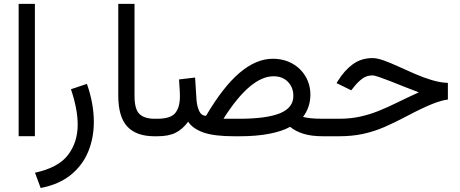

<svg xmlns="http://www.w3.org/2000/svg" viewBox="-20 -692 2337 975"><path d="M157.2 -672.4V-0.5H74.7V-672.4Z M186.5 262.7 157.7 185.1Q276.9 159.2 325.7 94.5Q374.5 29.8 374.5 -58.6Q374.5 -100.1 365.5 -145.8Q356.4 -191.4 340.3 -238.8L421.4 -266.1Q456.5 -166 456.5 -73.2Q456.5 8.3 428 77.9Q399.4 147.5 339.6 196Q279.8 244.6 186.5 262.7Z M580.6 -672.4H663.1V-205.6Q663.1 -136.7 688.5 -112.8Q713.9 -88.9 765.1 -88.9H777.3V0H765.1Q671.9 0 626.2 -49.6Q580.6 -99.1 580.6 -206.1Z M1195.8 0H1169.9Q1066.4 0 1012.2 -19.5Q958 -39.1 935.5 -74.2Q907.2 -35.6 871.8 -17.8Q836.4 0 777.8 0H757.8L758.3 -88.9H777.8Q846.2 -88.9 869.9 -117.9Q893.6 -147 893.6 -202.1Q893.6 -225.6 891.8 -245.6Q890.1 -265.6 889.2 -288.6L970.7 -298.3L978 -184.1Q980.5 -151.4 991.7 -127.7Q1002.9 -104 1026.4 -104Q1113.8 -252.4 1197.5 -323Q1281.2 -393.6 1365.2 -393.6Q1420.9 -393.6 1464.1 -369.4Q1507.3 -345.2 1531.7 -303.7Q1556.2 -262.2 1556.2 -210Q1555.7 -147 1518.6 -98.1Q1532.7 -94.7 1555.4 -91.8Q1578.1 -88.9 1622.6 -88.9H1637.2V0H1623Q1561 0 1520.8 -12.7Q1480.5 -25.4 1453.1 -47.9Q1413.1 -25.4 1347.7 -12.7Q1282.2 0 1195.8 0ZM1369.1 -304.7Q1251.5 -304.7 1114.7 -88.9H1193.8Q1333 -88.9 1401.4 -116.7Q1469.7 -144.5 1469.7 -205.1Q1469.7 -248 1442.1 -276.4Q1414.6 -304.7 1369.1 -304.7Z M1617.7 -88.9H1700.7Q1757.8 -88.9 1805.7 -99.1Q1853.5 -109.4 1899.2 -127.4Q1944.8 -145.5 1994.9 -170.2Q2044.9 -194.8 2106.9 -223.1Q2072.3 -235.8 2035.2 -250.7Q1998 -265.6 1964.6 -278.8Q1931.2 -292 1906.2 -300.5Q1881.3 -309.1 1871.1 -309.1Q1841.3 -309.1 1818.6 -291.7Q1795.9 -274.4 1776.9 -250L1763.7 -233.4L1689 -270L1696.3 -281.7Q1728.5 -334 1771.2 -365.5Q1814 -397 1871.6 -397Q1895.5 -397 1929.4 -384.8Q1963.4 -372.6 2003.4 -354.2Q2043.5 -335.9 2086.4 -317.1Q2129.4 -298.3 2172.4 -285.4Q2215.3 -272.5 2254.4 -271V-186.5Q2223.1 -183.1 2174.6 -163.8Q2126 -144.5 2048.3 -103.5Q1985.8 -70.3 1932.4 -47.1Q1878.9 -23.9 1823.5 -12Q1768.1 0 1699.2 0H1617.7Z"/></svg>

Font: Vazirmatn UI FD
Style: Regular
Weight: 400
Designer: Saber Rastikerdar
Foundry: Saber Rastikerdar
Version: Version 33.003